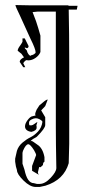

<svg xmlns="http://www.w3.org/2000/svg" viewBox="-20 -737 343 760"><path d="M102 -516V-518Q107 -518 114 -522Q121 -526 121 -530Q121 -543 100 -585L60 -673Q41 -712 41 -717L94 -716H251V-714H287L284 -699H252Q254 -609 254 -491V-168Q252 -108 252 -91Q233 -25 160 -2L137 3H121Q99 3 73 -22.5Q47 -48 47 -64L43 -78L40 -97V-109L47 -140Q53 -159 69 -172.5Q85 -186 100.5 -193.5Q116 -201 130.5 -216.5Q145 -232 148 -255Q146 -260 137.5 -264.5Q129 -269 122 -269Q114 -269 104.5 -264Q95 -259 95 -252V-245L97 -241H105Q109 -241 117 -247Q125 -253 128 -254L124 -241Q125 -238 125 -233Q126 -220 104 -215Q79 -219 79 -237Q79 -248 89.5 -262Q100 -276 109 -277L121 -280L119 -285Q120 -292 125 -303L136 -320Q138 -321 150.5 -332Q163 -343 169 -343L159 -317L143 -300L159 -273V-242Q159 -229 126 -196Q124 -194 118 -191Q112 -188 107.5 -184.5Q103 -181 101 -178L106 -179Q108 -179 127 -165Q149 -152 156 -115V-97Q150 -94 150 -84Q141 -75 140 -75L135 -76L130 -55Q130 -52 132 -48Q134 -46 134 -45L107 -61V-80L123 -123Q123 -128 115 -142Q100 -166 92 -166Q82 -166 71 -140Q69 -134 69 -132V-89L77 -65Q88 -12 114 -12L126 -9H137Q158 -9 180.5 -33Q203 -57 203 -72Q201 -174 201 -231V-691H128L109 -689Q125 -649 131 -627L140 -596V-531Q135 -518 121 -508Q107 -498 91 -498L86 -499Q80 -499 72 -487L80 -471H72L58 -492Q58 -502 75 -510L65 -524L50 -536Q50 -544 60 -557Q69 -570 69 -572V-585H78L93 -555Q94 -549 87 -546L79 -549Q75 -548 85 -539L87 -535Q87 -531 92 -523.5Q97 -516 102 -516Z"/></svg>

Font: Bukvitsa
Style: Regular
Weight: 500
Foundry: Ponomar Technologies, Inc.
Version: Version 1.1